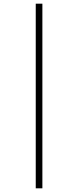

<svg xmlns="http://www.w3.org/2000/svg" viewBox="-20 -781 423 1042"><path d="M174 -761V241H210V-761Z"/></svg>

Font: Noto Sans Ethiopic ExtraCondensed ExtraLight
Style: Regular
Weight: 200
Width: 2
Designer: Monotype Design Team
Foundry: Monotype Imaging Inc.
Version: Version 2.102